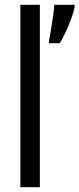

<svg xmlns="http://www.w3.org/2000/svg" viewBox="-20 -780 331 800"><path d="M146 0H65V-760H146ZM291 -750Q287 -729 276 -700Q265 -671 252.5 -644Q240 -617 229 -600H184V-611Q186 -619 189.5 -638.5Q193 -658 196.5 -681.5Q200 -705 203 -726.5Q206 -748 206 -760H291Z"/></svg>

Font: Noto Sans Lao ExtraCondensed
Style: Regular
Weight: 400
Width: 2
Designer: Monotype Design Team
Foundry: Monotype Imaging Inc.
Version: Version 2.003; ttfautohint (v1.8.4.7-5d5b)